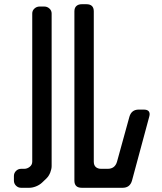

<svg xmlns="http://www.w3.org/2000/svg" viewBox="-20 -787 768 911"><path d="M333 70Q333 104 368 104H562Q596 104 606 71L688 -233Q689 -237 689.5 -240Q690 -243 690 -245Q690 -267 662 -267H638Q604 -267 594 -233L535 -19Q525 14 491 14H460Q444 14 434.5 5.5Q425 -3 425 -20V-733Q425 -767 390 -767H368Q352 -767 342.5 -758.5Q333 -750 333 -733ZM80 104H119Q134 104 150.5 97.5Q167 91 179 80L201 59Q212 48 218.5 31.5Q225 15 225 1V-723Q225 -737 214.5 -746.5Q204 -756 190 -756H168Q154 -756 143.5 -746.5Q133 -737 133 -723V-20Q133 -5 121 4.5Q109 14 95 14H80Q66 14 56 24Q46 34 46 48V70Q46 84 56 94Q66 104 80 104Z"/></svg>

Font: WDXL Lubrifont SC
Style: Regular
Weight: 400
Designer: [WDXL Lubrifont] Copyright 2020-2022 (c) NightFurySL2001, Skr-ZERO; [ZCOOL QingKe HuangYou] Copyright 2018-2022 (c) The 
Version: Version 2.001;hotconv 1.1.1;makeotfexe 2.6.0